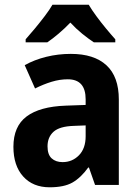

<svg xmlns="http://www.w3.org/2000/svg" viewBox="-20 -786 593 816"><path d="M281 -557Q380 -557 432.5 -508.5Q485 -460 485 -363V0H384L358 -74H355Q323 -30 287.5 -10Q252 10 191 10Q120 10 78.5 -36Q37 -82 37 -162Q37 -249 93 -291Q149 -333 259 -337L344 -340V-364Q344 -449 268 -449Q234 -449 199.5 -438.5Q165 -428 129 -410L85 -509Q126 -532 176.5 -544.5Q227 -557 281 -557ZM293 -251Q233 -249 207.5 -226Q182 -203 182 -164Q182 -129 199.5 -113Q217 -97 246 -97Q287 -97 315.5 -126Q344 -155 344 -207V-253ZM357 -766Q370 -744 389.5 -717.5Q409 -691 430.5 -665Q452 -639 470 -619V-606H379Q356 -621 329.5 -642.5Q303 -664 279 -690Q254 -664 228.5 -642.5Q203 -621 181 -606H89V-619Q106 -638 128 -664.5Q150 -691 170.5 -718Q191 -745 203 -766Z"/></svg>

Font: Noto Sans Arabic SemCond
Style: Bold
Weight: 700
Width: 4
Designer: Monotype Design Team, Nadine Chahine, Nizar Qandah and Khaled Hosny
Foundry: Monotype Imaging Inc.
Version: Version 2.012; ttfautohint (v1.8.4.7-5d5b)